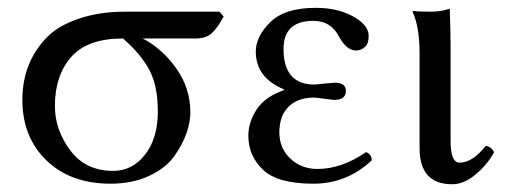

<svg xmlns="http://www.w3.org/2000/svg" viewBox="-20 -459 1288 490"><path d="M480 -360.8H344.2Q394 -335 429.9 -284.4Q465.8 -233.9 465.8 -171.9Q465.8 -147.9 455.8 -118.9Q445.8 -89.8 424.3 -59.8Q402.8 -29.8 360.4 -10Q317.9 9.8 262.2 9.8Q160.2 9.8 98.6 -49.6Q37.1 -108.9 37.1 -204.1Q37.1 -301.3 102.1 -366.2Q129.9 -394 181.9 -411.6Q233.9 -429.2 298.8 -429.2H540L550.8 -417Q535.6 -388.2 520.8 -374.5Q505.9 -360.8 480 -360.8ZM269 -22.9Q317.9 -22.9 350.3 -64.5Q382.8 -106 382.8 -174.8Q382.8 -238.8 361.8 -279.3Q340.8 -319.8 293.9 -360.8Q203.1 -360.8 161.6 -313.5Q120.1 -266.1 120.1 -188Q120.1 -127.9 159.2 -75.4Q198.2 -22.9 269 -22.9Z M692.9 -121.1Q692.9 -81.1 720.9 -54.4Q749 -27.8 790 -27.8Q852.1 -27.8 914.1 -70.8Q928.2 -65.9 928.7 -49.8Q864.7 10.3 778.8 9.8Q689 9.8 651.4 -25.6Q613.8 -61 613.8 -112.8Q613.8 -147 634.8 -179.4Q655.8 -211.9 704.6 -229V-231Q632.8 -260.7 632.8 -327.1Q632.8 -366.2 669.9 -402.6Q707 -439 785.6 -439Q841.8 -439 881.3 -417Q920.9 -395 920.9 -367.2Q920.9 -347.2 910.9 -338.6Q900.9 -330.1 888.7 -330.1Q865.7 -330.1 846.7 -362.8Q825.7 -405.8 779.8 -405.8Q703.6 -405.8 703.6 -334Q703.6 -243.2 782.7 -243.2L806.6 -245.6Q830.6 -248 834 -248Q862.8 -248 862.8 -227.1Q862.8 -204.1 833 -204.1Q829.1 -204.1 807.9 -207Q786.6 -210 781.7 -210Q739.7 -210 716.3 -186.5Q692.9 -163.1 692.9 -121.1Z M1050.8 -321.8Q1050.8 -391.6 1032.7 -429.2L1034.7 -431.2Q1046.9 -429.2 1077.6 -429.2Q1107.4 -429.2 1127.9 -437Q1129.9 -375 1129.9 -342.8V-99.1Q1129.9 -43.9 1152.8 -43.9Q1186 -43.9 1219.7 -86.9Q1236.8 -83 1240.7 -69.8Q1222.7 -37.6 1193.1 -13.2Q1163.6 11.2 1133.8 11.2Q1050.8 11.2 1050.8 -81.1Z"/></svg>

Font: Linux Libertine O
Style: Regular
Weight: 400
Designer: Philipp H. Poll
Foundry: Philipp H. Poll
Version: Version 5.3.0